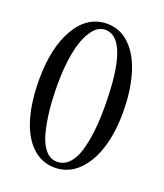

<svg xmlns="http://www.w3.org/2000/svg" viewBox="-127 -749 723 845"><g transform="rotate(20 234.5 -326.0)"><path d="M228 11.2Q166.5 11.2 121.8 -31.2Q77.1 -73.7 54.4 -150.4Q31.7 -227.1 31.7 -330.1Q31.7 -481.9 85.7 -572.5Q139.6 -663.1 230.5 -663.1Q292 -663.1 336.9 -619.1Q381.8 -575.2 405 -497.6Q428.2 -419.9 428.2 -317.9Q428.2 -225.6 405.3 -151.6Q382.3 -77.6 336.4 -33.2Q290.5 11.2 228 11.2ZM228.5 -16.6Q260.7 -16.6 283.9 -40.5Q307.1 -64.5 319.8 -107.4Q332.5 -150.4 338.1 -200.9Q343.8 -251.5 343.8 -312.5Q343.8 -635.3 231.4 -635.3Q193.8 -635.3 167 -593.5Q140.1 -551.8 127.7 -486.3Q115.2 -420.9 115.2 -339.8Q115.2 -274.4 120.8 -219.7Q126.5 -165 138.7 -117.7Q150.9 -70.3 173.8 -43.5Q196.8 -16.6 228.5 -16.6Z"/></g></svg>

Font: Elstob
Style: Regular
Weight: 400
Designer: Peter S. Baker
Version: Version 1.015